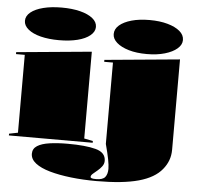

<svg xmlns="http://www.w3.org/2000/svg" viewBox="-62 -813 1117 1091"><g transform="rotate(5 496.5 -267.5)"><path d="M246 -564Q187 -564 141.5 -575.5Q96 -587 70 -608.5Q44 -630 44 -657Q44 -685 70 -706Q96 -727 141.5 -738.5Q187 -750 246 -750Q306 -750 351.5 -738.5Q397 -727 423 -706Q449 -685 449 -657Q449 -630 423 -608.5Q397 -587 351.5 -575.5Q306 -564 246 -564ZM10 0V-10L60 -20V-464H10V-475L438 -515V-20L488 -10V0ZM750 -529Q691 -529 647 -542Q603 -555 578 -577Q553 -599 553 -626Q553 -655 578 -676.5Q603 -698 647 -710.5Q691 -723 750 -723Q808 -723 852.5 -710.5Q897 -698 922.5 -676.5Q948 -655 948 -626Q948 -599 922.5 -577Q897 -555 852.5 -542Q808 -529 750 -529ZM528 215Q451 215 382 207Q313 199 260.5 184Q208 169 178.5 146Q149 123 149 92Q149 63 174 47Q199 31 244 24.5Q289 18 347 18Q450 18 507.5 33.5Q565 49 565 97Q565 114 554 128.5Q543 143 529 154.5Q515 166 504 175.5Q493 185 493 194Q493 199 500 201.5Q507 204 525 204Q563 204 576.5 187Q590 170 590 140Q590 120 583.5 86Q577 52 563 0V-464H513V-475L941 -515V0Q941 33 930.5 61Q920 89 900 113Q858 165 768 190Q678 215 528 215Z"/></g></svg>

Font: Kalnia SemiExpanded
Style: Bold
Weight: 700
Width: 6
Designer: Frida Medrano
Foundry: Frida Medrano
Version: Version 1.105